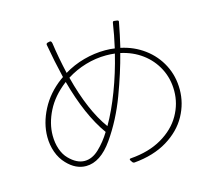

<svg xmlns="http://www.w3.org/2000/svg" viewBox="-111 -910 1221 1079"><g transform="rotate(-15 500.0 -371.0)"><path d="M522 5Q522 0 529 0Q636 -8 711.5 -52Q787 -96 825 -162.5Q863 -229 863 -304Q863 -375 832.5 -434Q802 -493 748.5 -532.5Q695 -572 625 -587Q598 -481 551 -355Q504 -229 432 -126Q360 -23 276 -23Q216 -23 166 -76Q137 -106 122 -148Q107 -190 107 -237Q107 -316 148 -395Q189 -474 266 -531L279 -540Q255 -640 238 -738V-741Q238 -746 245 -749L259 -752H261Q268 -752 271 -739Q283 -653 305 -557Q359 -590 421.5 -607Q484 -624 546 -624Q578 -624 602 -620Q619 -695 629 -762Q631 -772 639 -770L656 -768Q666 -766 663 -757Q650 -687 633 -615Q709 -599 768.5 -555Q828 -511 861.5 -446Q895 -381 895 -303Q895 -223 855.5 -151Q816 -79 736.5 -30.5Q657 18 543 28Q536 28 532 23L524 11Q522 9 522 5ZM595 -592Q571 -595 544 -595Q484 -595 424.5 -577.5Q365 -560 313 -527Q365 -324 449 -209Q493 -285 531 -385Q569 -485 595 -592ZM287 -509 284 -507Q210 -450 174 -378.5Q138 -307 138 -237Q138 -194 150.5 -157.5Q163 -121 186 -98Q230 -53 276 -53Q320 -53 360 -91Q400 -129 431 -180Q343 -302 287 -509Z"/></g></svg>

Font: LINE Seed JP_TTF Thin
Style: Regular
Weight: 250
Designer: LY Corporation & Fontrix & Fontworks
Version: Version 1.008